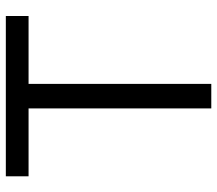

<svg xmlns="http://www.w3.org/2000/svg" viewBox="-62 -664 727 642"><g transform="rotate(-90 301.0 -342.5)"><path d="M260 -610H33V-686H569V-610H342V1H260Z"/></g></svg>

Font: Bellota Text
Style: Bold
Weight: 700
Designer: Kemie Guaida
Foundry: Kemie Guaida
Version: Version 4.001